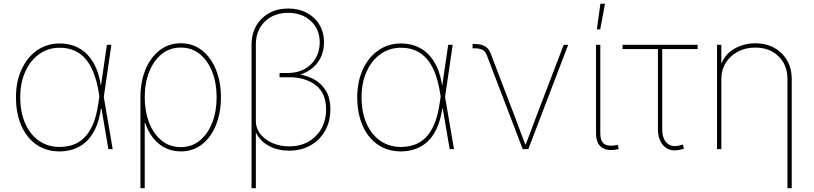

<svg xmlns="http://www.w3.org/2000/svg" viewBox="-20 -780 4257 1004"><path d="M292 11.7Q221.7 11.7 170.4 -23.9Q119.1 -59.6 91.3 -123.5Q63.5 -187.5 63.5 -271.5Q63.5 -353.5 92.8 -417Q122.1 -480.5 173.6 -516.6Q225.1 -552.7 292 -552.7Q335.9 -552.7 372.3 -538.1Q408.7 -523.4 436 -495.4Q463.4 -467.3 481.4 -426.8Q499.5 -386.2 506.8 -334H512.7L522.5 -274.4L569.3 0H546.9L495.1 -302.7Q485.4 -360.4 468 -403.1Q450.7 -445.8 425.5 -474.1Q400.4 -502.4 367.2 -516.4Q334 -530.3 292 -530.3Q231.4 -530.3 185.1 -497.1Q138.7 -463.9 112.3 -405.5Q85.9 -347.2 85.9 -271.5Q85.9 -194.3 111.3 -135.7Q136.7 -77.1 183.1 -44.4Q229.5 -11.7 292 -11.7Q327.6 -11.7 359.9 -22.2Q392.1 -32.7 418.9 -58.3Q445.8 -84 465.1 -127.9Q484.4 -171.9 494.1 -238.3L539.1 -545.9H562.5L522.5 -271.5L513.7 -211.9H507.8Q498.5 -147.9 477.5 -104.7Q456.5 -61.5 427 -35.9Q397.5 -10.3 362.8 0.7Q328.1 11.7 292 11.7Z M714.4 204.1V-271.5Q714.4 -352.1 740.5 -415.8Q766.6 -479.5 814.2 -516.6Q861.8 -553.7 925.3 -553.7Q989.3 -553.7 1036.4 -516.6Q1083.5 -479.5 1109.4 -415.5Q1135.3 -351.6 1135.3 -271.5Q1135.3 -190.9 1109.6 -126.7Q1084 -62.5 1036.9 -25.4Q989.7 11.7 925.3 11.7Q881.3 11.7 844.7 -6.3Q808.1 -24.4 781.2 -57.9Q754.4 -91.3 739.7 -136.7H736.8V204.1ZM925.3 -10.7Q982.9 -10.7 1024.9 -45.2Q1066.9 -79.6 1089.8 -138.7Q1112.8 -197.8 1112.8 -271.5Q1112.8 -345.2 1089.8 -404.1Q1066.9 -462.9 1024.9 -497.1Q982.9 -531.2 925.3 -531.2Q867.7 -531.2 825.4 -497.1Q783.2 -462.9 760 -404.1Q736.8 -345.2 736.8 -271.5Q736.8 -197.8 759.8 -138.7Q782.7 -79.6 825 -45.2Q867.2 -10.7 925.3 -10.7Z M1295.4 204.1V-546.9Q1295.4 -602.5 1319.8 -645Q1344.2 -687.5 1387.5 -711.4Q1430.7 -735.4 1486.8 -735.4Q1542 -735.4 1584.2 -712.9Q1626.5 -690.4 1650.4 -650.6Q1674.3 -610.8 1674.3 -558.6Q1674.3 -511.2 1655.3 -475.6Q1636.2 -439.9 1605.5 -417.7Q1574.7 -395.5 1539.6 -387.2V-392.1Q1579.6 -386.7 1618.2 -367.2Q1656.7 -347.7 1682.1 -309.1Q1707.5 -270.5 1707.5 -207.5Q1707.5 -144.5 1679.9 -95.9Q1652.3 -47.4 1603.8 -19.8Q1555.2 7.8 1491.7 7.8Q1449.7 7.8 1414.6 -4.4Q1379.4 -16.6 1353.8 -39.6Q1328.1 -62.5 1314.9 -94.2L1317.9 -108.4V204.1ZM1492.2 -14.6Q1549.3 -14.6 1592.8 -39.3Q1636.2 -64 1660.6 -107.4Q1685.1 -150.9 1685.1 -207.5Q1685.1 -293 1631.1 -334.5Q1577.1 -376 1492.2 -376H1441.9V-398.4H1486.8Q1535.2 -398.4 1572.5 -418.9Q1609.9 -439.5 1630.9 -475.6Q1651.9 -511.7 1651.9 -558.6Q1651.9 -627 1605.7 -669.9Q1559.6 -712.9 1486.8 -712.9Q1412.6 -712.9 1365.2 -667.5Q1317.9 -622.1 1317.9 -546.9V-147.9Q1317.9 -108.9 1341.8 -78.9Q1365.7 -48.8 1405.3 -31.7Q1444.8 -14.6 1492.2 -14.6Z M2076.7 11.7Q2006.3 11.7 1955.1 -23.9Q1903.8 -59.6 1876 -123.5Q1848.1 -187.5 1848.1 -271.5Q1848.1 -353.5 1877.4 -417Q1906.7 -480.5 1958.3 -516.6Q2009.8 -552.7 2076.7 -552.7Q2120.6 -552.7 2157 -538.1Q2193.4 -523.4 2220.7 -495.4Q2248 -467.3 2266.1 -426.8Q2284.2 -386.2 2291.5 -334H2297.4L2307.1 -274.4L2354 0H2331.5L2279.8 -302.7Q2270 -360.4 2252.7 -403.1Q2235.4 -445.8 2210.2 -474.1Q2185.1 -502.4 2151.9 -516.4Q2118.7 -530.3 2076.7 -530.3Q2016.1 -530.3 1969.7 -497.1Q1923.3 -463.9 1897 -405.5Q1870.6 -347.2 1870.6 -271.5Q1870.6 -194.3 1896 -135.7Q1921.4 -77.1 1967.8 -44.4Q2014.2 -11.7 2076.7 -11.7Q2112.3 -11.7 2144.5 -22.2Q2176.8 -32.7 2203.6 -58.3Q2230.5 -84 2249.8 -127.9Q2269 -171.9 2278.8 -238.3L2323.7 -545.9H2347.2L2307.1 -271.5L2298.3 -211.9H2292.5Q2283.2 -147.9 2262.2 -104.7Q2241.2 -61.5 2211.7 -35.9Q2182.1 -10.3 2147.5 0.7Q2112.8 11.7 2076.7 11.7Z M2713.4 0 2523.9 -495.6Q2516.6 -512.7 2501.5 -520Q2486.3 -527.3 2462.9 -527.3H2451.2V-549.8H2462.9Q2495.1 -549.8 2515.6 -538.1Q2536.1 -526.4 2545.4 -501.5L2674.3 -164.1Q2688.5 -127 2702.1 -89.4Q2715.8 -51.8 2731 -14.6H2725.1Q2740.2 -51.8 2753.9 -89.4Q2767.6 -127 2781.7 -164.1L2927.7 -545.9H2951.2L2742.7 0Z M3207 1Q3158.2 11.7 3127.4 -8.5Q3096.7 -28.8 3096.7 -85.4V-545.9H3119.1V-85.4Q3119.1 -37.6 3143.3 -25.1Q3167.5 -12.7 3206.1 -22Q3209 -22.9 3208 -22.7Q3207 -22.5 3210 -22.9L3215.8 -1.5Q3213.9 -1 3211.7 -0.5Q3209.5 0 3207 1ZM3101.1 -626.5 3119.6 -760.3H3143.6L3118.7 -626.5Z M3538.1 2.4Q3483.4 15.6 3451.9 -15.9Q3420.4 -47.4 3420.4 -104V-523.4H3235.4V-545.9H3627.9V-523.4H3442.9V-104Q3442.9 -55.2 3467.5 -32Q3492.2 -8.8 3534.2 -19.5Q3538.1 -20.5 3542.5 -21.7Q3546.9 -22.9 3550.8 -23.9L3556.2 -2Q3551.8 -1 3547.1 0.2Q3542.5 1.5 3538.1 2.4Z M3752 -366.2V0H3729.5V-545.9H3752V-428.7H3746.1Q3763.7 -491.2 3815.7 -522.5Q3867.7 -553.7 3929.7 -553.7Q3985.8 -553.7 4028.6 -530Q4071.3 -506.3 4095.7 -464.4Q4120.1 -422.4 4120.1 -366.2V204.1H4097.7V-366.2Q4097.7 -440.4 4050.8 -485.8Q4003.9 -531.2 3929.7 -531.2Q3878.9 -531.2 3838.6 -510Q3798.3 -488.8 3775.1 -451.4Q3752 -414.1 3752 -366.2Z"/></svg>

Font: Inter Thin
Style: Regular
Weight: 250
Designer: Rasmus Andersson
Foundry: rsms
Version: Version 4.001;git-66647c0bb